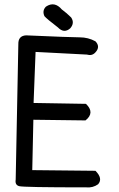

<svg xmlns="http://www.w3.org/2000/svg" viewBox="-20 -856 540 869"><path d="M188 -826Q227 -852 260 -813Q282 -797 302 -777Q319 -752 298 -728Q270 -703 242 -732Q191 -771 181 -783Q170 -808 188 -826ZM98 -696Q303 -687 341 -687Q379 -687 412 -669Q436 -644 411 -618Q396 -602 373 -609L141 -621L132 -390L369 -386Q411 -346 367 -311L131 -314L126 -86L412 -83Q447 -48 424 -22Q400 -5 370 -8Q86 -8 66.5 -13.5Q47 -19 51 -43L63 -656Q62 -694 98 -696Z"/></svg>

Font: Kosefont JP
Style: Regular
Weight: 400
Designer: Nozomi Seto 瀬戸のぞみ
Version: Version 3.00;June 19, 2020